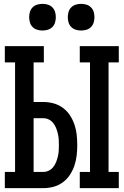

<svg xmlns="http://www.w3.org/2000/svg" viewBox="-20 -974 640 994"><path d="M393 0V-84H446V-651H393V-735H595V-651H542V-84H595V0ZM5 0V-84H58V-651H5V-735H207V-651H154V-446H204Q231 -446 257 -439Q283 -432 305 -416Q327 -400 342 -377Q357 -354 365.5 -329Q374 -304 377 -277Q380 -250 380 -223Q380 -196 377 -169.5Q374 -143 365.5 -117.5Q357 -92 342 -69Q327 -46 305 -30Q283 -14 257 -7Q231 0 204 0ZM154 -84H204Q219 -84 232.5 -90.5Q246 -97 255.5 -109Q265 -121 270.5 -135Q276 -149 279.5 -163.5Q283 -178 284 -193Q285 -208 285 -223Q285 -238 284 -253Q283 -268 279.5 -282.5Q276 -297 270.5 -311Q265 -325 255.5 -337Q246 -349 232.5 -355.5Q219 -362 204 -362H154ZM400 -816Q386 -816 372.5 -820Q359 -824 349 -834Q339 -844 335 -857.5Q331 -871 331 -885Q331 -899 335 -912.5Q339 -926 349 -936Q359 -946 372.5 -950Q386 -954 400 -954Q414 -954 427.5 -950Q441 -946 451 -936Q461 -926 465 -912.5Q469 -899 469 -885Q469 -871 465 -857.5Q461 -844 451 -834Q441 -824 427.5 -820Q414 -816 400 -816ZM200 -816Q186 -816 172.5 -820Q159 -824 149 -834Q139 -844 135 -857.5Q131 -871 131 -885Q131 -899 135 -912.5Q139 -926 149 -936Q159 -946 172.5 -950Q186 -954 200 -954Q214 -954 227.5 -950Q241 -946 251 -936Q261 -926 265 -912.5Q269 -899 269 -885Q269 -871 265 -857.5Q261 -844 251 -834Q241 -824 227.5 -820Q214 -816 200 -816Z"/></svg>

Font: Iosevka Curly Slab MdEx
Style: Regular
Weight: 500
Width: 7
Monospace: yes
Designer: Belleve Invis
Foundry: Belleve Invis
Version: Version 11.1.0; ttfautohint (v1.8.3)